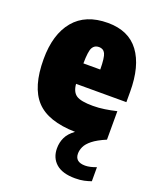

<svg xmlns="http://www.w3.org/2000/svg" viewBox="-146 -646 790 963"><g transform="rotate(20 249.5 -164.5)"><path d="M372 230Q304.5 230 270.2 200Q236 170 236 119Q236 87.5 248.8 60.8Q261.5 34 293 11Q147.5 8 83.8 -60.8Q20 -129.5 20 -278Q20 -411 81.8 -485Q143.5 -559 262 -559Q373 -559 428.5 -484.2Q484 -409.5 484 -272V-217H215.5Q219 -174.5 243.5 -158.2Q268 -142 332 -142Q363 -142 394.2 -146.8Q425.5 -151.5 457 -159V-7Q410 13 385.8 32.5Q361.5 52 352.8 71Q344 90 344 108Q344 153 398 153Q422.5 153 457 140V215Q440 221 420 225.5Q400 230 372 230ZM261 -430Q237 -430 226.2 -410Q215.5 -390 215 -326H305Q304.5 -390 294.5 -410Q284.5 -430 261 -430Z"/></g></svg>

Font: Encode Sans Condensed Black
Style: Regular
Weight: 900
Width: 3
Designer: Multiple Designers
Foundry: Impallari Type
Version: Version 3.000; ttfautohint (v1.8.3) -l 8 -r 50 -G 200 -x 14 